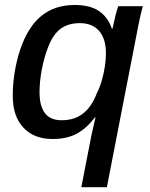

<svg xmlns="http://www.w3.org/2000/svg" viewBox="-20 -558 614 785"><path d="M194.8 10.3Q118.7 10.3 75.4 -36.4Q32.2 -83 32.2 -165Q32.2 -262.7 62.5 -355Q93.3 -446.8 148.2 -492.2Q203.1 -537.6 285.6 -537.6Q347.2 -537.6 383.8 -513.4Q420.4 -489.3 437.5 -440.9H439.9Q444.3 -459.5 448.5 -478.5Q452.6 -497.6 457 -512.7Q461.4 -527.8 463.9 -532.7H564Q559.6 -518.1 553 -488.8Q546.4 -459.5 538.1 -415Q517.1 -307.1 486.6 -151.1Q456.1 4.9 417 207.5H312.5L354 -5.9L370.6 -78.6H368.7Q332.5 -31.7 292.5 -10.7Q252.4 10.3 194.8 10.3ZM231.9 -66.4Q284.7 -66.4 319.8 -94Q355 -121.6 376 -177.2Q387.7 -199.7 396 -228.3Q404.3 -256.8 408.7 -286.1Q413.1 -315.4 413.1 -339.8Q413.1 -399.4 385.3 -431.4Q357.4 -463.4 306.6 -463.4Q248.5 -463.4 214.8 -429.2Q192.4 -406.7 176 -363.8Q159.7 -320.8 150.6 -272Q141.6 -223.1 141.6 -181.6Q141.6 -124.5 163.6 -95.5Q185.5 -66.4 231.9 -66.4Z"/></svg>

Font: Arimo Medium
Style: Italic
Weight: 500
Italic angle: -12°
Designer: Steve Matteson
Foundry: Monotype Imaging Inc.
Version: Version 1.33